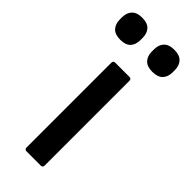

<svg xmlns="http://www.w3.org/2000/svg" viewBox="-255 -720 750 750"><g transform="rotate(45 120.0 -344.5)"><path d="M81 0Q70 0 70 -11V-479Q70 -490 81 -490H159Q170 -490 170 -479V-11Q170 0 159 0ZM31 -567Q2 -567 -12 -582Q-26 -597 -26 -622V-634Q-26 -659 -12 -674Q2 -689 31 -689Q61 -689 74.5 -674Q88 -659 88 -634V-622Q88 -597 74.5 -582Q61 -567 31 -567ZM208 -567Q179 -567 165 -582Q151 -597 151 -622V-634Q151 -659 165 -674Q179 -689 208 -689Q238 -689 252 -674Q266 -659 266 -634V-622Q266 -597 252 -582Q238 -567 208 -567Z"/></g></svg>

Font: Sofia Sans SemiBold
Style: Regular
Weight: 600
Designer: Botio Nikoltchev, Ani Petrova
Foundry: lettersoup
Version: Version 4.101; ttfautohint (v1.8.4.7-5d5b)